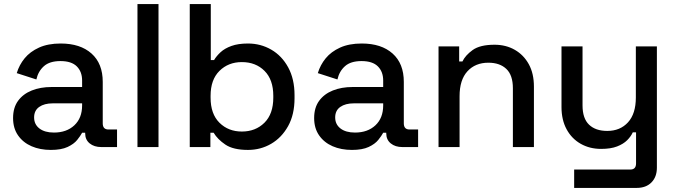

<svg xmlns="http://www.w3.org/2000/svg" viewBox="-20 -720 3312 940"><path d="M229 14Q176 14 134.5 -4Q93 -22 68.5 -57Q44 -92 44 -142Q44 -193 68.5 -226.5Q93 -260 135.5 -277Q178 -294 232 -294H382V-326Q382 -369 356 -395Q330 -421 276 -421Q223 -421 195 -396Q167 -371 158 -331L62 -362Q74 -402 100.5 -434.5Q127 -467 171 -487Q215 -507 277 -507Q373 -507 428 -458Q483 -409 483 -319V-116Q483 -86 511 -86H553V0H476Q441 0 419 -18Q397 -36 397 -67V-70H382Q374 -55 358 -35Q342 -15 311 -0.5Q280 14 229 14ZM244 -71Q306 -71 344 -106.5Q382 -142 382 -204V-214H238Q197 -214 172 -196.5Q147 -179 147 -145Q147 -111 173 -91Q199 -71 244 -71Z M653 0V-700H756V0Z M1194 14Q1122 14 1083.5 -12Q1045 -38 1026 -70H1010V0H909V-700H1012V-426H1028Q1040 -446 1060 -464.5Q1080 -483 1113 -495Q1146 -507 1194 -507Q1256 -507 1308 -477Q1360 -447 1391 -390Q1422 -333 1422 -254V-239Q1422 -159 1390.5 -102.5Q1359 -46 1307.5 -16Q1256 14 1194 14ZM1164 -76Q1231 -76 1274.5 -119Q1318 -162 1318 -242V-251Q1318 -330 1275 -373Q1232 -416 1164 -416Q1098 -416 1054.5 -373Q1011 -330 1011 -251V-242Q1011 -162 1054.5 -119Q1098 -76 1164 -76Z M1703 14Q1650 14 1608.5 -4Q1567 -22 1542.5 -57Q1518 -92 1518 -142Q1518 -193 1542.5 -226.5Q1567 -260 1609.5 -277Q1652 -294 1706 -294H1856V-326Q1856 -369 1830 -395Q1804 -421 1750 -421Q1697 -421 1669 -396Q1641 -371 1632 -331L1536 -362Q1548 -402 1574.5 -434.5Q1601 -467 1645 -487Q1689 -507 1751 -507Q1847 -507 1902 -458Q1957 -409 1957 -319V-116Q1957 -86 1985 -86H2027V0H1950Q1915 0 1893 -18Q1871 -36 1871 -67V-70H1856Q1848 -55 1832 -35Q1816 -15 1785 -0.5Q1754 14 1703 14ZM1718 -71Q1780 -71 1818 -106.5Q1856 -142 1856 -204V-214H1712Q1671 -214 1646 -196.5Q1621 -179 1621 -145Q1621 -111 1647 -91Q1673 -71 1718 -71Z M2127 0V-493H2228V-419H2244Q2258 -449 2294 -475Q2330 -501 2401 -501Q2457 -501 2500.5 -476Q2544 -451 2569 -405.5Q2594 -360 2594 -296V0H2491V-288Q2491 -352 2459 -382.5Q2427 -413 2371 -413Q2307 -413 2268.5 -371Q2230 -329 2230 -249V0Z M2791 200V110H3066Q3094 110 3094 80V-72H3078Q3069 -52 3050.5 -33.5Q3032 -15 3001 -3Q2970 9 2923 9Q2867 9 2823 -16Q2779 -41 2754 -87Q2729 -133 2729 -196V-493H2832V-204Q2832 -140 2864 -109.5Q2896 -79 2953 -79Q3016 -79 3054.5 -121Q3093 -163 3093 -243V-493H3196V101Q3196 146 3169.5 173Q3143 200 3097 200Z"/></svg>

Font: Space Grotesk Light Medium
Style: Regular
Weight: 500
Version: Version 2.000